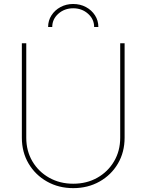

<svg xmlns="http://www.w3.org/2000/svg" viewBox="-20 -948 746 978"><path d="M353 10.3Q278.8 10.3 219.5 -23.2Q160.2 -56.6 125.7 -114.7Q91.3 -172.9 91.3 -246.6V-727.5H113.8V-246.6Q113.8 -179.2 145 -126.2Q176.3 -73.2 230.5 -42.7Q284.7 -12.2 353 -12.2Q421.9 -12.2 475.8 -42.7Q529.8 -73.2 561 -126.2Q592.3 -179.2 592.3 -246.6V-727.5H614.7V-246.6Q614.7 -172.9 580.6 -114.7Q546.4 -56.6 487.1 -23.2Q427.7 10.3 353 10.3ZM352.5 -927.7Q388.7 -927.7 417.7 -912.1Q446.8 -896.5 463.9 -869.9Q481 -843.3 481 -810.5H459.5Q459.5 -850.6 428.2 -878.2Q397 -905.8 353 -905.8Q308.6 -905.8 277.3 -878.2Q246.1 -850.6 246.1 -810.5H225.1Q225.1 -843.3 242.2 -869.9Q259.3 -896.5 288.3 -912.1Q317.4 -927.7 352.5 -927.7Z"/></svg>

Font: Inter 18pt Thin
Style: Regular
Weight: 250
Designer: Rasmus Andersson
Foundry: rsms
Version: Version 4.001;git-66647c0bb